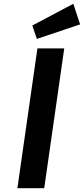

<svg xmlns="http://www.w3.org/2000/svg" viewBox="-20 -996 444 1016"><path d="M72 0 178 -740H320L214 0ZM175 -790 151 -861 368 -976 404 -867Z"/></svg>

Font: Lexend SemBd
Style: Italic
Weight: 600
Italic angle: -8.13011°
Designer: Bonnie Shaver-Troup, Thomas Jockin
Foundry: Lexend
Version: Version 1.007